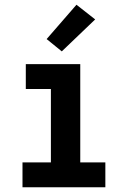

<svg xmlns="http://www.w3.org/2000/svg" viewBox="-20 -791 540 811"><path d="M75 0V-105H195V-415H89V-520H319V-105H425V0ZM241 -574 177 -626 303 -771 382 -709Z"/></svg>

Font: Iosevka Term Curly Extrabold
Style: Regular
Weight: 800
Designer: Belleve Invis
Foundry: Belleve Invis
Version: Version 32.3.0